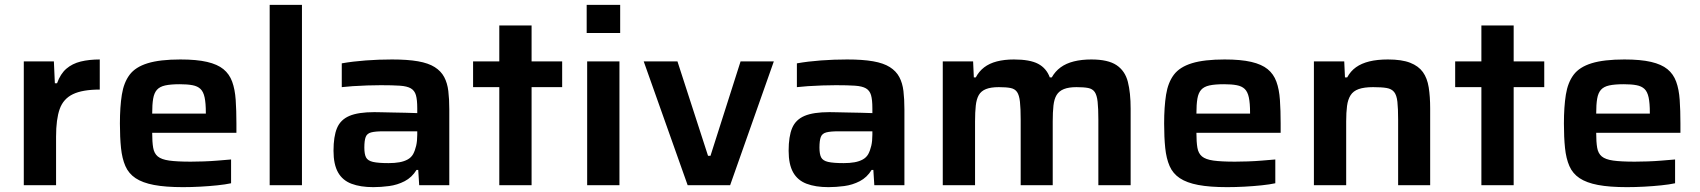

<svg xmlns="http://www.w3.org/2000/svg" viewBox="-20 -763 7002 791"><path d="M78 0V-510H202L206 -420H215Q229 -459 253.5 -480Q278 -501 312.5 -509.5Q347 -518 391 -518V-394Q320 -394 280.5 -375Q241 -356 226 -314Q211 -272 211 -200V0Z M734 8Q662 8 614.5 -1Q567 -10 538.5 -29Q510 -48 496.5 -79Q483 -110 478.5 -153.5Q474 -197 474 -254Q474 -323 482 -373Q490 -423 514 -455Q538 -487 588.5 -502.5Q639 -518 723 -518Q790 -518 833 -508Q876 -498 900.5 -478Q925 -458 936.5 -426.5Q948 -395 951 -351.5Q954 -308 954 -254V-216H607Q607 -178 611 -154.5Q615 -131 630 -118.5Q645 -106 677 -101.5Q709 -97 766 -97Q789 -97 818.5 -98Q848 -99 878 -101.5Q908 -104 932 -106V-8Q909 -3 875.5 0.5Q842 4 805 6Q768 8 734 8ZM828 -278V-299Q828 -338 823 -361.5Q818 -385 806 -396.5Q794 -408 773 -412Q752 -416 721 -416Q683 -416 660.5 -411Q638 -406 626.5 -393Q615 -380 611 -356.5Q607 -333 607 -295H847Z M1091 0V-743H1224V0Z M1518 8Q1465 8 1428 -6Q1391 -20 1372.5 -53Q1354 -86 1354 -142Q1354 -201 1368.5 -235.5Q1383 -270 1419.5 -285.5Q1456 -301 1522 -301Q1532 -301 1552 -300.5Q1572 -300 1598 -299.5Q1624 -299 1650.5 -298.5Q1677 -298 1699 -297V-317Q1699 -352 1693.5 -371Q1688 -390 1672.5 -399Q1657 -408 1627 -410Q1597 -412 1549 -412Q1525 -412 1493.5 -411Q1462 -410 1433 -408Q1404 -406 1388 -404V-502Q1433 -510 1486.5 -514Q1540 -518 1595 -518Q1659 -518 1702 -510.5Q1745 -503 1771 -486.5Q1797 -470 1810 -445.5Q1823 -421 1827 -388Q1831 -355 1831 -312V0H1707L1703 -63H1696Q1677 -32 1647 -16.5Q1617 -1 1583 3.5Q1549 8 1518 8ZM1581 -91Q1606 -91 1625.5 -94.5Q1645 -98 1659.5 -106Q1674 -114 1682 -128Q1690 -143 1694.5 -162.5Q1699 -182 1699 -208V-222H1558Q1526 -222 1509 -217.5Q1492 -213 1486.5 -198.5Q1481 -184 1481 -155Q1481 -128 1488 -114.5Q1495 -101 1516.5 -96Q1538 -91 1581 -91Z M2037 0V-404H1929V-510H2037V-658H2170V-510H2296V-404H2170V0Z M2397 -627V-743H2535V-627ZM2399 0V-510H2532V0Z M2813 0 2632 -510H2771L2897 -121H2907L3031 -510H3168L2988 0Z M3393 8Q3340 8 3303 -6Q3266 -20 3247.5 -53Q3229 -86 3229 -142Q3229 -201 3243.5 -235.5Q3258 -270 3294.5 -285.5Q3331 -301 3397 -301Q3407 -301 3427 -300.5Q3447 -300 3473 -299.5Q3499 -299 3525.5 -298.5Q3552 -298 3574 -297V-317Q3574 -352 3568.5 -371Q3563 -390 3547.5 -399Q3532 -408 3502 -410Q3472 -412 3424 -412Q3400 -412 3368.5 -411Q3337 -410 3308 -408Q3279 -406 3263 -404V-502Q3308 -510 3361.5 -514Q3415 -518 3470 -518Q3534 -518 3577 -510.5Q3620 -503 3646 -486.5Q3672 -470 3685 -445.5Q3698 -421 3702 -388Q3706 -355 3706 -312V0H3582L3578 -63H3571Q3552 -32 3522 -16.5Q3492 -1 3458 3.5Q3424 8 3393 8ZM3456 -91Q3481 -91 3500.5 -94.5Q3520 -98 3534.5 -106Q3549 -114 3557 -128Q3565 -143 3569.5 -162.5Q3574 -182 3574 -208V-222H3433Q3401 -222 3384 -217.5Q3367 -213 3361.5 -198.5Q3356 -184 3356 -155Q3356 -128 3363 -114.5Q3370 -101 3391.5 -96Q3413 -91 3456 -91Z M3864 0V-510H3989L3992 -444H4000Q4013 -469 4034.5 -485.5Q4056 -502 4087 -510Q4118 -518 4157 -518Q4223 -518 4257 -500Q4291 -482 4305 -444H4313Q4327 -469 4349.5 -485.5Q4372 -502 4404 -510Q4436 -518 4476 -518Q4545 -518 4580 -494.5Q4615 -471 4626.5 -426Q4638 -381 4638 -315V0H4505V-270Q4505 -316 4502 -343.5Q4499 -371 4490 -384Q4481 -397 4463 -400.5Q4445 -404 4415 -404Q4383 -404 4363 -396Q4343 -388 4333 -371.5Q4323 -355 4320 -328Q4317 -301 4317 -263V0H4185V-270Q4185 -316 4182 -343.5Q4179 -371 4170 -384Q4161 -397 4143 -400.5Q4125 -404 4095 -404Q4062 -404 4042 -396Q4022 -388 4012.5 -371.5Q4003 -355 4000 -328Q3997 -301 3997 -263V0Z M5036 8Q4964 8 4916.5 -1Q4869 -10 4840.5 -29Q4812 -48 4798.5 -79Q4785 -110 4780.5 -153.5Q4776 -197 4776 -254Q4776 -323 4784 -373Q4792 -423 4816 -455Q4840 -487 4890.5 -502.5Q4941 -518 5025 -518Q5092 -518 5135 -508Q5178 -498 5202.5 -478Q5227 -458 5238.5 -426.5Q5250 -395 5253 -351.5Q5256 -308 5256 -254V-216H4909Q4909 -178 4913 -154.5Q4917 -131 4932 -118.5Q4947 -106 4979 -101.5Q5011 -97 5068 -97Q5091 -97 5120.5 -98Q5150 -99 5180 -101.5Q5210 -104 5234 -106V-8Q5211 -3 5177.5 0.5Q5144 4 5107 6Q5070 8 5036 8ZM5130 -278V-299Q5130 -338 5125 -361.5Q5120 -385 5108 -396.5Q5096 -408 5075 -412Q5054 -416 5023 -416Q4985 -416 4962.5 -411Q4940 -406 4928.5 -393Q4917 -380 4913 -356.5Q4909 -333 4909 -295H5149Z M5393 0V-510H5518L5521 -444H5530Q5544 -470 5566.5 -486Q5589 -502 5621.5 -510Q5654 -518 5698 -518Q5755 -518 5789.5 -504.5Q5824 -491 5842 -466Q5860 -441 5866 -403Q5872 -365 5872 -316V0H5740V-270Q5740 -316 5737 -343.5Q5734 -371 5723.5 -384Q5713 -397 5692.5 -400.5Q5672 -404 5637 -404Q5600 -404 5577.5 -396Q5555 -388 5544 -370.5Q5533 -353 5529.5 -326.5Q5526 -300 5526 -263V0Z M6083 0V-404H5975V-510H6083V-658H6216V-510H6342V-404H6216V0Z M6683 8Q6611 8 6563.5 -1Q6516 -10 6487.5 -29Q6459 -48 6445.5 -79Q6432 -110 6427.5 -153.5Q6423 -197 6423 -254Q6423 -323 6431 -373Q6439 -423 6463 -455Q6487 -487 6537.5 -502.5Q6588 -518 6672 -518Q6739 -518 6782 -508Q6825 -498 6849.5 -478Q6874 -458 6885.5 -426.5Q6897 -395 6900 -351.5Q6903 -308 6903 -254V-216H6556Q6556 -178 6560 -154.5Q6564 -131 6579 -118.5Q6594 -106 6626 -101.5Q6658 -97 6715 -97Q6738 -97 6767.5 -98Q6797 -99 6827 -101.5Q6857 -104 6881 -106V-8Q6858 -3 6824.5 0.5Q6791 4 6754 6Q6717 8 6683 8ZM6777 -278V-299Q6777 -338 6772 -361.5Q6767 -385 6755 -396.5Q6743 -408 6722 -412Q6701 -416 6670 -416Q6632 -416 6609.5 -411Q6587 -406 6575.5 -393Q6564 -380 6560 -356.5Q6556 -333 6556 -295H6796Z"/></svg>

Font: Saira SemiExpanded SemiBold
Style: Regular
Weight: 600
Width: 6
Designer: Hector Gatti with collaboration of the Omnibus-Type team
Foundry: Omnibus-Type
Version: Version 1.101